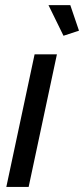

<svg xmlns="http://www.w3.org/2000/svg" viewBox="-20 -736 331 756"><path d="M170.9 -715.8H256.8L291 -615.2L230 -595.2ZM116.2 -522H204.1L92.8 0H4.9Z"/></svg>

Font: Rawline Medium
Style: Italic
Weight: 500
Italic angle: -12°
Designer: Matt McInerney, Pablo Impallari, Rodrigo Fuenzalida
Foundry: Matt McInerney, Pablo Impallari, Rodrigo Fuenzalida
Version: Version 4.020;PS 004.020;hotconv 1.0.88;makeotf.lib2.5.64775